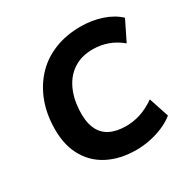

<svg xmlns="http://www.w3.org/2000/svg" viewBox="-162 -870 1025 1035"><g transform="rotate(-30 350.5 -352.5)"><path d="M399 11Q298 11 222.5 -28.5Q147 -68 107.5 -144.5Q68 -221 74 -331Q78 -416 107.5 -486.5Q137 -557 187.5 -608.5Q238 -660 309.5 -688Q381 -716 469 -716Q540 -716 601.5 -695Q663 -674 701 -637L640 -513Q600 -546 556.5 -561.5Q513 -577 464 -577Q396 -577 347 -546Q298 -515 270.5 -459Q243 -403 239 -329Q235 -261 254 -216Q273 -171 314 -149.5Q355 -128 416 -128Q461 -128 505 -142Q549 -156 597 -189L638 -65Q609 -41 569.5 -24Q530 -7 486.5 2Q443 11 399 11Z"/></g></svg>

Font: Nunito Sans 10pt ExtraBold
Style: Italic
Weight: 800
Italic angle: -9°
Designer: Vernon Adams
Foundry: Vernon Adams
Version: Version 3.101;gftools[0.9.27]